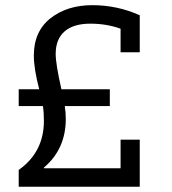

<svg xmlns="http://www.w3.org/2000/svg" viewBox="-20 -712 655 732"><path d="M51.3 -371.8H129.5Q109 -450 109 -500Q109 -592.3 172.4 -642.3Q235.9 -692.3 332.1 -692.3Q426.9 -692.3 512.8 -653.8V-512.8H439.7V-602.6Q385.9 -621.8 324.4 -621.8Q260.3 -621.8 226.3 -592.3Q192.3 -562.8 192.3 -506.4Q192.3 -467.9 214.1 -371.8H398.7V-307.7H226.9Q230.8 -284.6 230.8 -259Q230.8 -143.6 147.4 -73.1V-70.5H439.7V-179.5H512.8V0H51.3V-64.1Q147.4 -132.1 147.4 -251.3Q147.4 -283.3 143.6 -307.7H51.3Z"/></svg>

Font: Slabo 13px
Style: Regular
Weight: 400
Designer: John Hudson
Foundry: Tiro Typeworks Ltd.
Version: Version 1.02 Build 005a